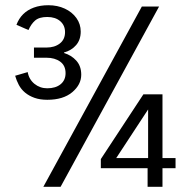

<svg xmlns="http://www.w3.org/2000/svg" viewBox="-20 -715 720 735"><path d="M523 -690H589L212 0H146ZM652 -110V-71H602V0H545V-71H366V-106L529 -354H602V-110ZM547 -110V-296L425 -110ZM161 -333Q133 -333 112 -340.5Q91 -348 76 -360.5Q61 -373 52 -390Q43 -407 38 -425L86 -439Q91 -411 112 -394Q133 -377 161 -377Q193 -377 212 -392.5Q231 -408 231 -435Q231 -464 210.5 -479Q190 -494 158 -494H110V-533H158Q189 -533 209 -548.5Q229 -564 229 -592Q229 -618 210.5 -634Q192 -650 161 -650Q130 -650 114.5 -636.5Q99 -623 89 -600L43 -620Q52 -644 68.5 -660.5Q85 -677 109.5 -686Q134 -695 165 -695Q200 -695 228 -682Q256 -669 272.5 -646Q289 -623 289 -594Q289 -563 271.5 -542.5Q254 -522 225 -514V-512Q253 -504 272 -483Q291 -462 291 -429Q291 -391 256.5 -362Q222 -333 161 -333Z"/></svg>

Font: Parkinsans Light
Style: Regular
Weight: 300
Designer: Red Stone, Indian Type Foundry
Foundry: Indian Type Foundry
Version: Version 1.000